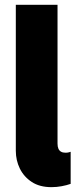

<svg xmlns="http://www.w3.org/2000/svg" viewBox="-20 -772 330 800"><path d="M194.3 7.8Q145.5 7.8 112.5 -13.7Q79.6 -35.2 62.7 -69.6Q45.9 -104 45.9 -143.6V-752H219.7V-173.8Q219.7 -160.6 223.4 -152.3Q227.1 -144 234.4 -139.9Q241.7 -135.7 252.9 -135.7Q261.2 -135.7 266.4 -137.2Q271.5 -138.7 274.4 -139.6V-5.9Q257.8 0 236.8 3.9Q215.8 7.8 194.3 7.8Z"/></svg>

Font: Reddit Sans Black
Style: Regular
Weight: 900
Version: Version 1.014